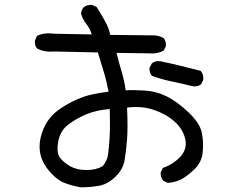

<svg xmlns="http://www.w3.org/2000/svg" viewBox="-20 -760 1040 802"><path d="M317.4 22.5Q283.2 16.6 251.5 4.9Q219.7 -6.8 189.5 -41Q159.2 -75.2 149.9 -110.8Q140.6 -146.5 149.9 -186Q159.2 -225.6 180.2 -255.9Q201.2 -286.1 233.9 -307.6Q266.6 -329.1 299.3 -343.8Q332 -358.4 365.2 -365.7Q398.4 -373 433.6 -377Q423.8 -426.8 412.1 -464.4Q400.4 -502 388.7 -541L207 -544.9Q166 -541 134.8 -557.6Q124 -570.3 126 -590.8L134.8 -610.4Q166 -625 205.1 -619.1L363.3 -616.2Q355.5 -641.6 339.8 -661.1Q324.2 -680.7 318.4 -704.1Q320.3 -718.8 330.1 -730.5Q344.7 -741.2 365.2 -739.3L383.8 -730.5Q415 -680.7 425.3 -659.2Q435.5 -637.7 440.4 -614.3L610.4 -612.3Q639.6 -614.3 664.1 -600.6Q674.8 -586.9 672.9 -567.4L664.1 -548.8Q637.7 -534.2 604.5 -537.1L466.8 -539.1Q477.5 -495.1 488.8 -458Q500 -420.9 504.9 -382.8Q536.1 -384.8 584.5 -381.8Q632.8 -378.9 676.3 -357.4Q719.7 -335.9 767.1 -291Q814.5 -246.1 822.8 -206.5Q831.1 -167 826.7 -124Q822.3 -81.1 790.5 -51.3Q758.8 -21.5 734.4 -9.8Q710 2 680.7 3.9L662.1 -4.9Q649.4 -19.5 651.4 -40L660.2 -58.6Q703.1 -73.2 732.9 -105Q762.7 -136.7 753.9 -178.2Q745.1 -219.7 710 -251.5Q674.8 -283.2 623 -300.8Q571.3 -318.4 510.7 -310.5Q514.6 -225.6 510.7 -177.2Q506.8 -128.9 500.5 -90.8Q494.1 -52.7 461.9 -21.5Q429.7 9.8 392.6 16.1Q355.5 22.5 317.4 22.5ZM409.2 -66.4Q427.7 -87.9 431.6 -116.2Q435.5 -144.5 438 -188Q440.4 -231.4 438.5 -304.7Q381.8 -299.8 341.8 -283.2Q301.8 -266.6 266.6 -240.7Q231.4 -214.8 223.1 -168Q214.8 -121.1 231 -100.6Q247.1 -80.1 274.4 -64.9Q301.8 -49.8 341.8 -49.8Q381.8 -49.8 409.2 -66.4ZM787.1 -399.4Q743.2 -410.2 698.7 -419.4Q654.3 -428.7 614.3 -443.4Q603.5 -456.1 604.5 -476.6L614.3 -495.1Q628.9 -507.8 651.4 -503.9Q693.4 -495.1 735.4 -484.9Q777.3 -474.6 818.4 -463.9Q831.1 -449.2 829.1 -426.8L820.3 -408.2Q806.6 -397.5 787.1 -399.4Z"/></svg>

Font: JasonHandwriting2
Style: Regular
Weight: 400
Version: Version 1.05.10